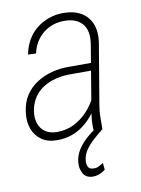

<svg xmlns="http://www.w3.org/2000/svg" viewBox="-84 -596 622 849"><g transform="rotate(-10 227.5 -171.5)"><path d="M308.6 -97.7 356.4 -385.3Q361.8 -422.4 352.3 -448.7Q342.8 -475.1 318.4 -489.5Q293.9 -503.9 256.3 -503.4Q220.7 -503.4 190.4 -488.8Q160.2 -474.1 139.2 -447Q118.2 -419.9 110.4 -383.3L74.7 -384.3Q81.1 -418.9 97.2 -447.5Q113.3 -476.1 137.9 -496.1Q162.6 -516.1 193.6 -527.3Q224.6 -538.6 260.3 -538.6Q308.1 -538.1 339.8 -519.3Q371.6 -500.5 385.5 -465.6Q399.4 -430.7 392.6 -383.8L346.2 -107.9Q341.8 -81.5 341.6 -56.6Q341.3 -31.7 341.3 -5.4L340.3 0H302.2Q300.3 -24.4 302.2 -49.1Q304.2 -73.7 308.6 -97.7ZM354.5 -299.8 349.6 -266.1H240.7Q208 -266.1 177.5 -258.3Q147 -250.5 121.8 -234.9Q96.7 -219.2 79.8 -194.3Q63 -169.4 57.1 -134.8Q52.2 -104 60.3 -79.1Q68.4 -54.2 88.9 -39.8Q109.4 -25.4 140.6 -24.9Q183.6 -24.9 218.5 -42.2Q253.4 -59.6 280.3 -88.9Q307.1 -118.2 325.2 -156.2L334.5 -127.9Q321.8 -100.6 302.2 -75.2Q282.7 -49.8 258.1 -30.5Q233.4 -11.2 203.1 -0.2Q172.9 10.7 137.7 10.7Q95.2 11.2 67.1 -8.3Q39.1 -27.8 27.1 -60.5Q15.1 -93.3 20.5 -134.3Q25.9 -179.2 47.1 -210.7Q68.4 -242.2 99.6 -261.7Q130.9 -281.2 166.3 -290.5Q201.7 -299.8 237.3 -299.8ZM314.9 -13.2 336.4 1.5Q317.9 16.1 297.9 33.9Q277.8 51.8 262.7 73Q247.6 94.2 244.6 119.6Q242.2 135.3 248 148.4Q253.9 161.6 272 161.6Q284.2 163.1 296.1 157.2Q308.1 151.4 317.4 145L320.3 175.8Q308.6 185.1 294.7 190.7Q280.8 196.3 265.6 196.8Q232.9 196.8 220.2 173.3Q207.5 149.9 210.9 122.1Q213.9 92.8 229.7 67.9Q245.6 43 268.3 22.7Q291 2.4 314.9 -13.2Z"/></g></svg>

Font: Roboto Condensed ExtraLight
Style: Italic
Weight: 250
Italic angle: -12°
Designer: Christian Robertson
Foundry: Google
Version: Version 3.008; 2023